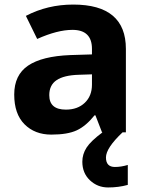

<svg xmlns="http://www.w3.org/2000/svg" viewBox="-20 -577 644 837"><path d="M194.8 -162.1Q194.8 -99.1 267.1 -99.1Q318.4 -99.1 349.6 -128.9Q380.9 -158.7 380.9 -208V-252.9L323.2 -251Q258.3 -249 226.6 -227.5Q194.8 -206.1 194.8 -162.1ZM514.2 0Q441.9 68.4 441.9 109.4Q441.9 150.9 481 150.9Q507.8 150.9 537.1 142.1V229Q497.1 240.2 451.2 240.2Q405.3 240.2 372.1 209Q338.9 177.7 338.9 127.9Q338.9 95.2 357.4 66.4Q376 37.6 426.8 0H424.8L396 -74.2H392.1Q354.5 -27.3 314.5 -8.8Q274.4 9.8 203.6 9.8Q131.8 9.8 86.9 -35.2Q42 -80.1 42 -165Q42 -250 102.5 -291Q163.1 -332 286.1 -336.9L380.9 -339.8V-363.8Q380.9 -446.8 295.9 -446.8Q230.5 -446.8 142.1 -407.2L92.8 -507.8Q187 -557.1 299.3 -557.1Q528.8 -557.1 528.8 -363.8V0Z"/></svg>

Font: OpenSans-Bold
Style: Bold
Weight: 700
Foundry: Ascender Corporation
Version: Version 1.10